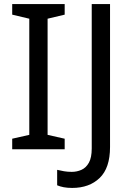

<svg xmlns="http://www.w3.org/2000/svg" viewBox="-20 -734 652 944"><path d="M298 0H40V-52L124 -71V-642L40 -662V-714H298V-662L214 -642V-71L298 -52ZM335 190Q311 190 293 186.5Q275 183 261 177V101Q277 105 295 108Q313 111 333 111Q358 111 380.5 101Q403 91 417 66Q431 41 431 -4V-714H521V-11Q521 92 470 141Q419 190 335 190Z"/></svg>

Font: Noto Sans Kharoshthi
Style: Regular
Weight: 400
Designer: Monotype Design Team
Foundry: Monotype Imaging Inc.
Version: Version 2.004; ttfautohint (v1.8.4.7-5d5b)